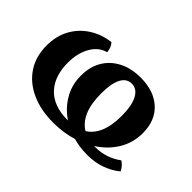

<svg xmlns="http://www.w3.org/2000/svg" viewBox="-85 -692 927 927"><g transform="rotate(45 378.5 -228.0)"><path d="M323 9Q237 9 172.5 -20.5Q108 -50 72.5 -104Q37 -158 37 -232Q37 -297 64 -346.5Q91 -396 139 -427Q187 -458 247 -465Q264 -447 267 -416Q221 -404 194.5 -357.5Q168 -311 168 -244Q168 -204 179 -168.5Q190 -133 213.5 -106Q237 -79 274 -64Q311 -49 362 -49Q420 -49 457.5 -70Q495 -91 514.5 -135.5Q534 -180 534 -247Q534 -318 514 -355.5Q494 -393 458 -393Q424 -393 405.5 -358.5Q387 -324 387 -256Q387 -183 407 -138Q427 -93 463.5 -72Q500 -51 548 -51Q589 -51 622.5 -62.5Q656 -74 684 -95Q695 -89 704.5 -78Q714 -67 720 -55Q687 -28 644.5 -12.5Q602 3 548 3Q491 3 438.5 -14Q386 -31 345.5 -64Q305 -97 281 -143Q257 -189 257 -247Q257 -307 283 -351Q309 -395 356.5 -419.5Q404 -444 468 -444Q559 -444 612 -395.5Q665 -347 665 -262Q665 -201 638 -151.5Q611 -102 564 -66Q517 -30 455.5 -10.5Q394 9 323 9Z"/></g></svg>

Font: Vollkorn SemiBold
Style: Regular
Weight: 600
Designer: Friedrich Althausen
Foundry: Friedrich Althausen
Version: Version 5.000